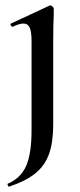

<svg xmlns="http://www.w3.org/2000/svg" viewBox="-20 -416 301 718"><path d="M181 -363Q179 -321 179 -264V48Q179 116 163.5 159.5Q148 203 112.5 232Q77 261 14 282Q12 283 9.5 277.5Q7 272 9 271Q58 250 78 204Q98 158 98 71V-263Q98 -297 91 -312.5Q84 -328 68 -328Q52 -328 28 -316H27Q23 -316 20.5 -321Q18 -326 21 -328L165 -395L168 -396Q172 -396 176.5 -391.5Q181 -387 181 -384Z"/></svg>

Font: Cormorant Unicase SemiBold
Style: Regular
Weight: 600
Designer: Christian Thalmann (Catharsis Fonts)
Foundry: Catharsis Fonts
Version: Version 4.000